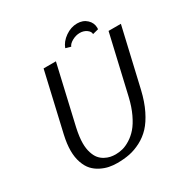

<svg xmlns="http://www.w3.org/2000/svg" viewBox="-190 -985 1104 1147"><g transform="rotate(-30 362.5 -411.5)"><path d="M85.9 0ZM484.9 -775.9Q457.5 -775.9 431.6 -761.5Q405.8 -747.1 399.9 -730L364.3 -740.2Q377.9 -778.3 417 -805.7Q456.1 -833 499 -833Q539.1 -833 565.2 -808.6Q591.3 -784.2 591.3 -749Q591.3 -747.6 590.8 -744.6Q590.3 -741.7 590.3 -740.2L550.3 -730V-731.9Q550.3 -748 530.8 -762Q511.2 -775.9 484.9 -775.9ZM640.1 -700.2H725.1L631.8 -297.9Q614.7 -225.1 587.6 -170.2Q560.5 -115.2 528.8 -81.5Q497.1 -47.9 456.8 -26.9Q416.5 -5.9 377.2 2Q337.9 9.8 292 9.8Q262.7 9.8 235.8 4.4Q209 -1 180.9 -15.1Q152.8 -29.3 132.3 -51.5Q111.8 -73.7 98.9 -110.4Q85.9 -147 85.9 -193.8Q85.9 -239.3 99.1 -297.9L191.9 -700.2H276.9L184.1 -297.9Q170.9 -237.8 170.9 -195.8Q170.9 -158.7 180.2 -129.9Q189.5 -101.1 203.4 -84.5Q217.3 -67.9 236.3 -57.6Q255.4 -47.4 272.9 -43.7Q290.5 -40 309.1 -40Q334 -40 358.4 -46.4Q382.8 -52.7 411.4 -70.6Q439.9 -88.4 464.1 -116.2Q488.3 -144 510.5 -190.7Q532.7 -237.3 546.9 -297.9Z"/></g></svg>

Font: Pfennig
Style: Italic
Weight: 500
Italic angle: -13°
Version: Version 20120410 ; ttfautohint (v0.8)